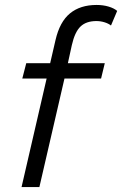

<svg xmlns="http://www.w3.org/2000/svg" viewBox="-20 -755 493 775"><path d="M67 0 204 -593Q221 -667 262.5 -701Q304 -735 370 -735Q396 -735 418 -728.5Q440 -722 453 -711L428 -652Q418 -660 402 -665Q386 -670 369 -670Q328 -670 305 -648Q282 -626 270 -573L254 -500L249 -476L139 0ZM70 -438 86 -500H403L388 -438Z"/></svg>

Font: Kantumruy Pro
Style: Italic
Weight: 400
Italic angle: -13°
Designer: Sovichet Tep
Foundry: Sovichet Tep
Version: Version 1.002